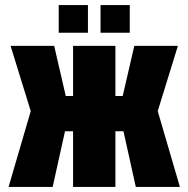

<svg xmlns="http://www.w3.org/2000/svg" viewBox="-20 -742 748 762"><path d="M438 0H270V-221H238L189 0H14L102 -301L22 -560H195L241 -361H270V-560H438V-361H467L513 -560H686L606 -301L694 0H519L470 -221H438ZM213 -612V-722H329V-612ZM379 -612V-722H495V-612Z"/></svg>

Font: Tektur Condensed
Style: Bold
Weight: 700
Width: 3
Designer: Adam Jagosz
Foundry: Adam Jagosz
Version: Version 1.005;gftools[0.9.30]